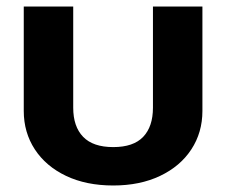

<svg xmlns="http://www.w3.org/2000/svg" viewBox="-20 -555 693 590"><path d="M53 -214V-535H205V-224Q205 -166 235.5 -134.5Q266 -103 328 -103Q390 -103 420 -134.5Q450 -166 450 -224V-535H602V-214Q602 -148 568 -96Q534 -44 472 -14.5Q410 15 328 15Q245 15 183 -14.5Q121 -44 87 -96Q53 -148 53 -214Z"/></svg>

Font: Prompt SemiBold
Style: Regular
Weight: 600
Designer: Katatrad Team
Foundry: CadsonDemak
Version: Version 1.001